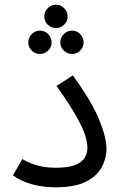

<svg xmlns="http://www.w3.org/2000/svg" viewBox="-20 -789 517 815"><path d="M35 -45 75 -114Q95 -101 131 -89Q167 -77 215 -77Q289 -77 320 -99.5Q351 -122 351 -162Q351 -182 342.5 -211.5Q334 -241 306 -291.5Q278 -342 220 -424L289 -469Q369 -359 400.5 -282Q432 -205 432 -157Q432 -117 412 -79.5Q392 -42 345 -18Q298 6 215 6Q160 6 113 -7.5Q66 -21 35 -45ZM218 -670Q197 -670 182.5 -684.5Q168 -699 168 -719Q168 -739 182.5 -754Q197 -769 218 -769Q238 -769 252.5 -754Q267 -739 267 -719Q267 -699 252.5 -684.5Q238 -670 218 -670ZM150 -560Q129 -560 114.5 -574.5Q100 -589 100 -609Q100 -629 114.5 -644Q129 -659 150 -659Q170 -659 184.5 -644Q199 -629 199 -609Q199 -589 184.5 -574.5Q170 -560 150 -560ZM286 -560Q265 -560 250.5 -574.5Q236 -589 236 -609Q236 -629 250.5 -644Q265 -659 286 -659Q306 -659 320.5 -644Q335 -629 335 -609Q335 -589 320.5 -574.5Q306 -560 286 -560Z"/></svg>

Font: Go Noto Current
Style: Regular
Weight: 400
Designer: Monotype Design Team
Foundry: Monotype Imaging Inc.
Version: Version 2.007; ttfautohint (v1.8) -l 8 -r 50 -G 200 -x 14 -D